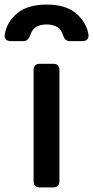

<svg xmlns="http://www.w3.org/2000/svg" viewBox="-94 -820 407 840"><path d="M81 0Q53 0 53 -28V-513Q53 -541 81 -541H138Q166 -541 166 -513V-28Q166 0 138 0ZM-47 -640Q-61 -640 -68.5 -648Q-76 -656 -73 -670Q-64 -724 -18.5 -762Q27 -800 110 -800Q192 -800 237.5 -762.5Q283 -725 293 -670Q295 -655 287.5 -647.5Q280 -640 266 -640H212Q200 -640 193 -646.5Q186 -653 182 -665Q168 -713 110 -713Q51 -713 38 -665Q33 -653 26.5 -646.5Q20 -640 8 -640Z"/></svg>

Font: Pitagon Sans Text SemiBold
Style: Regular
Weight: 600
Designer: Travis Tran
Foundry: Pitagon
Version: Version 1.001; ttfautohint (v1.8.4.7-5d5b);gftools[0.9.26]